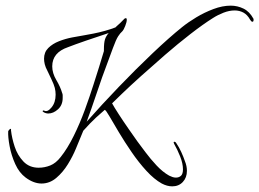

<svg xmlns="http://www.w3.org/2000/svg" viewBox="-20 -616 918 680"><path d="M590 44Q572 44 553 34Q526 19 498.5 -11Q471 -41 446 -77.5Q421 -114 401 -147.5Q381 -181 368 -203.5Q355 -226 351 -227Q339 -217 320 -199.5Q301 -182 275 -153L249 -90Q238 -63 220.5 -34.5Q203 -6 179.5 14Q156 34 127 34Q114 34 100 29Q86 24 71 13Q48 -4 34 -35Q20 -66 14 -98.5Q8 -131 9 -151Q11 -156 15.5 -159Q20 -162 19 -154Q22 -127 32 -96.5Q42 -66 63 -44Q84 -22 117 -22Q138 -22 158 -30Q178 -38 195 -60Q219 -90 241 -134.5Q263 -179 280.5 -227Q298 -275 311 -316Q324 -357 331 -379L348 -435V-440Q348 -465 352 -477Q356 -489 365 -499Q325 -486 284.5 -472Q244 -458 221 -449Q165 -430 165 -381Q165 -357 179.5 -332.5Q194 -308 200 -287Q202 -283 202 -278.5Q202 -274 202 -269Q202 -244 185.5 -229Q169 -214 151 -214Q142 -214 134 -219Q130 -221 131.5 -223.5Q133 -226 137 -224Q148 -218 162.5 -235.5Q177 -253 177 -281Q177 -293 174 -305Q171 -317 162 -335.5Q153 -354 148 -365Q141 -378 138.5 -388.5Q136 -399 136 -408Q136 -431 151 -446Q166 -461 189 -470Q212 -479 236 -483.5Q260 -488 278 -491Q290 -493 310.5 -497Q331 -501 352.5 -507Q374 -513 389 -519Q390 -520 391 -521Q392 -522 393 -523Q405 -533 421 -550Q429 -555 429 -546Q429 -538 423.5 -524Q418 -510 413 -505Q406 -499 398.5 -487.5Q391 -476 380 -446L342 -343Q333 -318 318.5 -274.5Q304 -231 287 -185Q340 -245 400.5 -308Q461 -371 520 -427Q579 -483 625 -520Q646 -537 675 -554.5Q704 -572 736 -584Q768 -596 797 -596Q821 -596 842.5 -585.5Q864 -575 878 -549V-545Q878 -539 874 -539Q870 -539 866 -546Q856 -564 842 -571.5Q828 -579 811 -579Q792 -579 771.5 -571Q751 -563 734 -552Q699 -530 654.5 -495.5Q610 -461 565 -422Q520 -383 480 -347Q440 -311 412.5 -284.5Q385 -258 377 -250Q384 -237 400.5 -211.5Q417 -186 435.5 -159.5Q454 -133 466 -116Q478 -100 495.5 -76.5Q513 -53 534.5 -30Q556 -7 579 6Q585 9 591 11Q597 13 603 13Q614 13 621 6.5Q628 0 628 -16Q628 -37 618 -62Q608 -87 597 -106Q595 -110 595 -111Q595 -114 597 -114Q602 -114 605 -108Q614 -95 622 -77.5Q630 -60 635 -45Q642 -28 642 -11Q642 13 627.5 28.5Q613 44 590 44Z"/></svg>

Font: Grey Qo
Style: Regular
Weight: 400
Designer: Robert E. Leuschke
Foundry: Robert E. Leuschke
Version: Version 2.010